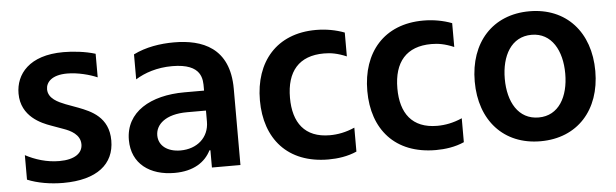

<svg xmlns="http://www.w3.org/2000/svg" viewBox="-41 -686 2660 829"><g transform="rotate(-5 1288.5 -271.5)"><path d="M203.8 10.3C350.9 10.3 426.1 -52.6 426.1 -154.1C426.1 -256 350.1 -286.9 297.6 -307.2L242.9 -327.4C212.4 -339.5 169 -358 169 -398.4C169 -427.9 193.2 -458.8 261.4 -458.8C307.5 -458.8 360.1 -444.6 391.3 -430.8V-533C346.9 -546.9 292.6 -552.2 252.8 -552.2C104.4 -552.2 44.7 -474.1 44.7 -390.6C44.7 -290.5 132.8 -255 171.9 -241.1L224.8 -221.9C254.3 -211.6 296.2 -191.8 296.2 -149.1C296.2 -111.5 262.8 -85.2 195 -85.2C140.6 -85.2 89.8 -101.6 48.7 -123.6V-17.4C92.3 0.7 148.4 10.3 203.8 10.3Z M686.1 9.2C769.5 9.2 819.6 -25.6 844.5 -74.9H848.7V0H972.3V-330.3C972.3 -509.2 853.7 -552.6 731.9 -552.6C671.9 -552.6 609.4 -542.6 556.1 -516V-407.7C595.9 -432.5 649.9 -451 715.6 -451C847.3 -451 843.8 -380.3 843.8 -345.9V-333.8H758.5C611.9 -333.8 501.8 -271.3 501.8 -149.5C501.8 -45.8 580.3 9.2 686.1 9.2ZM720.5 -85.2C664.1 -85.2 625.7 -113.6 625.7 -158.7C625.7 -205.6 669 -247.2 762.4 -247.2H844.5V-199.2C844.5 -130.3 791.9 -85.2 720.5 -85.2Z M1353.7 9.2C1393.5 9.2 1437.5 3.2 1476.2 -14.2V-117.9C1437.9 -100.9 1402 -94.5 1368.3 -94.5C1259.6 -94.5 1210.6 -162.6 1210.6 -270.2C1210.6 -384.6 1264.9 -448.5 1373.2 -448.5C1402.7 -448.5 1431.1 -443.9 1470.9 -427.2V-530.5C1433.9 -544.7 1391 -552.6 1347.3 -552.6C1176.5 -552.6 1080.3 -437.1 1080.3 -270.6C1080.3 -104.4 1176.1 9.2 1353.7 9.2Z M1819.2 9.2C1859 9.2 1903.1 3.2 1941.8 -14.2V-117.9C1903.4 -100.9 1867.5 -94.5 1833.8 -94.5C1725.1 -94.5 1676.1 -162.6 1676.1 -270.2C1676.1 -384.6 1730.5 -448.5 1838.8 -448.5C1868.3 -448.5 1896.7 -443.9 1936.4 -427.2V-530.5C1899.5 -544.7 1856.5 -552.6 1812.9 -552.6C1642 -552.6 1545.8 -437.1 1545.8 -270.6C1545.8 -104.4 1641.7 9.2 1819.2 9.2Z M2272.7 10.7C2432.5 10.7 2534.1 -101.9 2534.1 -270.6C2534.1 -439.6 2432.5 -552.6 2272.7 -552.6C2112.9 -552.6 2011.4 -439.6 2011.4 -270.6C2011.4 -101.9 2112.9 10.7 2272.7 10.7ZM2273.4 -92.3C2185 -92.3 2141.7 -171.2 2141.7 -271C2141.7 -370.7 2185 -450.6 2273.4 -450.6C2360.4 -450.6 2403.8 -370.7 2403.8 -271C2403.8 -171.2 2360.4 -92.3 2273.4 -92.3Z"/></g></svg>

Font: TID UI Semi Bold
Style: Regular
Weight: 600
Designer: The TID Project Authors
Foundry: Bakken & Bæck
Version: Version 1.001;hotconv 1.0.109;makeotfexe 2.5.65596